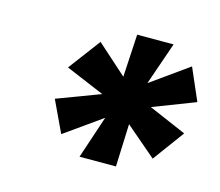

<svg xmlns="http://www.w3.org/2000/svg" viewBox="-61 -860 561 490"><g transform="rotate(15 219.5 -614.5)"><path d="M184.6 -445.3H280.8L285.2 -558.1L366.2 -488.8L427.2 -571.8L327.6 -614.7L439 -657.7L402.3 -742.2L303.2 -671.4L342.3 -784.2H246.1L239.7 -671.4L160.6 -742.2L97.2 -657.7L199.2 -614.7L85.4 -571.8L124.5 -488.8L222.2 -558.1Z"/></g></svg>

Font: Decalotype Black Italic
Style: Regular
Weight: 900
Italic angle: -10°
Designer: Alfredo Marco Pradil
Foundry: Alfredo Marco Pradil
Version: Version 1.0